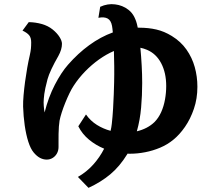

<svg xmlns="http://www.w3.org/2000/svg" viewBox="-20 -841 1040 929"><path d="M119.1 -733.9Q151.4 -733.4 181.9 -724.9Q212.4 -716.3 234.9 -698.2Q256.8 -680.2 268.3 -661.6Q279.8 -643.1 279.8 -628.9Q279.8 -601.6 262.2 -569.8Q243.2 -537.1 229.2 -507.3Q215.3 -477.5 210 -458Q203.1 -432.1 199.5 -415Q195.8 -397.9 194.3 -386Q192.9 -374 191.9 -362.8Q190.4 -345.7 191.7 -329.1Q192.9 -312.5 195.8 -296.9Q214.4 -371.1 245.4 -430.9Q276.4 -490.7 309.1 -527.8Q357.4 -583 412.1 -622.8Q466.8 -662.6 525.9 -684.1Q524.9 -694.8 523.9 -702.9Q522.9 -710.9 522 -715.8Q517.1 -742.2 501 -751.2Q484.9 -760.3 456.1 -754.9L464.8 -808.1Q482.9 -816.4 501 -819.3Q519 -822.3 537.1 -819.8Q554.2 -817.9 570.8 -811.3Q587.4 -804.7 601.1 -793.9Q619.1 -780.3 629.9 -758.8Q640.6 -737.3 645 -713.9Q645.5 -711.9 645.8 -710.4Q646 -709 646.5 -707H653.8Q698.2 -707 736.3 -698.2Q774.4 -689.5 811 -667Q855 -640.1 882.3 -601.1Q909.7 -562 922.4 -516.1Q935.1 -470.2 935.1 -420.9Q935.1 -363.8 918.2 -314.5Q901.4 -265.1 875 -227.1Q848.6 -189 818.8 -165Q790.5 -141.6 755.4 -126.7Q720.2 -111.8 682.6 -104.5Q645 -97.2 609.9 -97.2H603.5Q600.6 -97.2 597.2 -97.7Q596.7 -96.7 596.2 -95.9Q595.7 -95.2 595.2 -94.2Q559.1 -35.6 513.9 2.2Q468.8 40 408.2 67.9L356.9 15.1Q398.9 -8.8 430.9 -44.4Q462.9 -80.1 483.9 -121.6Q443.4 -138.2 410.4 -165.5Q377.4 -192.9 358.9 -230L396 -287.1Q418 -255.9 449 -236.6Q480 -217.3 515.1 -208Q517.1 -216.3 518.6 -225.1Q520 -233.9 521 -242.2Q524.9 -277.3 527.1 -314.7Q529.3 -352.1 530.5 -385.5Q531.7 -418.9 532.2 -441.9Q533.2 -482.4 532.7 -521.2Q532.2 -560.1 531.2 -594.2Q494.6 -578.6 458.7 -553Q422.9 -527.3 391.6 -495.1Q360.4 -462.9 336.9 -426.8Q326.7 -411.6 316.2 -389.9Q305.7 -368.2 295.9 -344Q286.1 -319.8 278.8 -297.1Q271.5 -274.4 268.1 -256.8Q266.1 -245.1 264.9 -228.5Q263.7 -211.9 263.4 -193.6Q263.2 -175.3 263.2 -158.7V-129.9Q263.2 -112.3 255.4 -98.4Q247.6 -84.5 234.6 -76.7Q221.7 -68.8 206.1 -68.8Q189.5 -68.8 173.8 -76.9Q158.2 -85 143.1 -103Q127.9 -121.1 116.9 -155.5Q106 -189.9 99.6 -234.1Q93.3 -278.3 91.8 -325.2Q91.3 -348.6 94 -379.9Q96.7 -411.1 101.3 -445.6Q106 -480 111.8 -513.2Q117.7 -546.4 124 -573.2Q128.4 -592.8 129.6 -605.7Q130.9 -618.7 130.9 -636.2Q130.9 -658.7 120.8 -670.7Q110.8 -682.6 88.9 -692.9ZM668 -439Q668 -379.9 662.8 -320.3Q657.7 -260.7 642.1 -205.6Q694.3 -218.3 727.1 -250Q747.1 -270 759.8 -298.3Q772.5 -326.7 778.3 -359.4Q784.2 -392.1 784.2 -424.8Q784.2 -488.8 759.8 -535.2Q735.4 -581.5 690.9 -600.1Q674.8 -606.9 659.2 -609.9Q663.1 -569.3 665.5 -525.1Q668 -481 668 -439Z"/></svg>

Font: BIZ UDMincho
Style: Bold
Weight: 700
Monospace: yes
Designer: TypeBank Co., Ltd.
Foundry: Morisawa Inc.
Version: Version 1.06